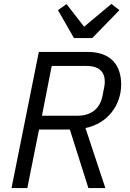

<svg xmlns="http://www.w3.org/2000/svg" viewBox="-20 -964 665 984"><path d="M453 -769 592 -912 551 -944 411 -827 321 -943 277 -912 359 -769ZM180 -300H338L433 0H520L418 -308C530 -330 601 -424 601 -531C601 -627 551 -698 428 -698H179L39 0H120ZM195 -371 245 -626H422C492 -626 517 -593 517 -545C517 -529 514 -516 505 -471C492 -406 445 -371 379 -371Z"/></svg>

Font: Braiins Sans
Style: Italic
Weight: 400
Italic angle: -11.31°
Designer: Mike Abbink, Paul van der Laan, Pieter van Rosmalen, Jiri Chlebus, Lubos Buracinsky
Foundry: Bold Monday, Sudetype
Version: Version 1.000;hotconv 1.0.109;makeotfexe 2.5.65596